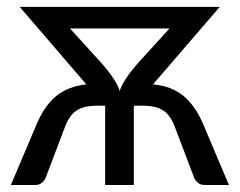

<svg xmlns="http://www.w3.org/2000/svg" viewBox="-20 -526 682 546"><path d="M631 0H562Q550.5 0 543.2 -6Q536 -12 532.5 -19.5L479.5 -159Q466.5 -196.5 445.5 -211Q424.5 -225.5 384.5 -225.5H363L362.5 -225H360.5V0H279V-225H278L277.5 -225.5H257.5Q217.5 -225.5 196.5 -211Q175.5 -196.5 162.5 -159L109.5 -19.5Q106 -12 98.8 -6Q91.5 0 80.5 0H11L81.5 -166.5Q104 -222.5 138.2 -251.5Q172.5 -280.5 225.5 -286L36 -506.5H605L415 -286Q468.5 -281.5 503.2 -252Q538 -222.5 560.5 -166.5ZM320.5 -267Q328 -295 370.5 -344.5L462 -445H179L270.5 -344.5Q313 -295 320.5 -267Z"/></svg>

Font: Verano Sans
Style: Regular
Weight: 400
Designer: Lukasz Dziedzic with Adam Twardoch and Botio Nikoltchev
Foundry: tyPoland Lukasz Dziedzic
Version: Version 3.001;December 28, 2019;FontCreator 12.0.0.2547 64-b